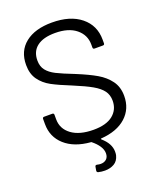

<svg xmlns="http://www.w3.org/2000/svg" viewBox="-161 -807 906 1091"><g transform="rotate(-20 292.0 -261.0)"><path d="M325 7Q320 7 323 12Q373 55 373 104Q373 119 371 126Q363 158 339 172Q315 186 283 186Q262 186 242 181Q234 178 235 169L239 146Q240 141 243.5 139.5Q247 138 251 139Q263 142 273 142Q294 142 307.5 130Q321 118 321 95Q321 73 306.5 51Q292 29 267 9Q266 7 262 7Q164 -1 108 -51Q52 -101 52 -179V-210Q52 -220 62 -220H111Q121 -220 121 -210V-183Q121 -125 169 -89.5Q217 -54 302 -54Q379 -54 419 -86.5Q459 -119 459 -173Q459 -208 440.5 -233Q422 -258 383.5 -280Q345 -302 275 -331Q200 -361 158.5 -383.5Q117 -406 91.5 -441.5Q66 -477 66 -531Q66 -615 124.5 -661.5Q183 -708 285 -708Q396 -708 460 -656Q524 -604 524 -518V-496Q524 -486 514 -486H464Q454 -486 454 -496V-514Q454 -572 408.5 -609Q363 -646 282 -646Q211 -646 173 -617Q135 -588 135 -533Q135 -497 153.5 -473.5Q172 -450 206.5 -432.5Q241 -415 313 -387Q386 -357 430.5 -331Q475 -305 502.5 -267.5Q530 -230 530 -176Q530 -98 476 -49Q422 0 325 7Z"/></g></svg>

Font: Barlow
Style: Regular
Weight: 400
Designer: Jeremy Tribby
Foundry: Tribby Type
Version: Version 1.408;December 10, 2018;FontCreator 11.5.0.2430 64-b